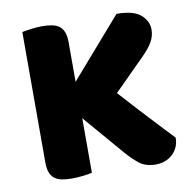

<svg xmlns="http://www.w3.org/2000/svg" viewBox="-73 -687 760 767"><g transform="rotate(-10 307.5 -303.5)"><path d="M241 -225V-4Q230 -1 206 2Q182 5 159 5Q136 5 118.5 1.5Q101 -2 89 -11Q77 -20 71 -36Q65 -52 65 -78V-606Q76 -608 100 -611.5Q124 -615 146 -615Q169 -615 186.5 -611.5Q204 -608 216 -599Q228 -590 234 -574Q240 -558 240 -532V-373L448 -612Q516 -612 545.5 -586.5Q575 -561 575 -526Q575 -500 562 -477Q549 -454 520 -425L395 -300Q420 -272 447.5 -242Q475 -212 501.5 -183.5Q528 -155 552.5 -129Q577 -103 595 -84Q595 -62 587 -45Q579 -28 565.5 -16Q552 -4 535 2Q518 8 499 8Q458 8 432 -12.5Q406 -33 382 -61Z"/></g></svg>

Font: Baloo Paaji
Style: Regular
Weight: 400
Designer: Shuchita Grover and Ek Type
Foundry: Ek Type
Version: Version 1.007;PS 1.000;hotconv 1.0.88;makeotf.lib2.5.647800